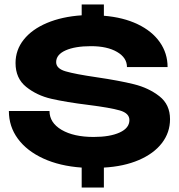

<svg xmlns="http://www.w3.org/2000/svg" viewBox="-20 -772 806 865"><path d="M402 -155Q475 -155 519 -175Q563 -195 563 -231Q563 -262 519.5 -274.5Q476 -287 380 -299Q276 -312 211 -327Q146 -342 98 -380.5Q50 -419 50 -488Q50 -547 87 -593.5Q124 -640 191.5 -668.5Q259 -697 348 -703V-752H448V-701Q535 -694 600 -663Q665 -632 700 -582Q735 -532 735 -470H552Q552 -512 507.5 -538Q463 -564 390 -564Q318 -564 275.5 -545Q233 -526 233 -492Q233 -463 276 -450.5Q319 -438 415 -424Q517 -409 583.5 -392.5Q650 -376 698 -338.5Q746 -301 746 -235Q746 -175 709.5 -127.5Q673 -80 605.5 -51Q538 -22 448 -17V73H348V-17Q249 -24 175 -58Q101 -92 60.5 -147Q20 -202 20 -272H203Q203 -219 257.5 -187Q312 -155 402 -155Z"/></svg>

Font: Non Bureau Extended
Style: Bold
Weight: 700
Width: 7
Designer: Jona Saucedo
Foundry: Non Foundry
Version: Version 1.000; ttfautohint (v1.8.4)